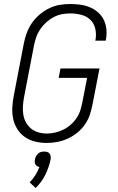

<svg xmlns="http://www.w3.org/2000/svg" viewBox="-20 -702 590 959"><path d="M212 12Q183 12 155 5Q127 -2 104.5 -17.5Q82 -33 67 -56.5Q52 -80 46 -107.5Q40 -135 41.5 -165Q43 -195 49 -225L99 -485Q104 -511 113.5 -537Q123 -563 139 -586.5Q155 -610 177.5 -629Q200 -648 225.5 -660.5Q251 -673 277.5 -677.5Q304 -682 330 -682Q356 -682 381.5 -678.5Q407 -675 429.5 -665.5Q452 -656 470 -640Q488 -624 498.5 -602.5Q509 -581 511.5 -555.5Q514 -530 509 -504L508 -499H456L457 -503Q462 -531 456 -558Q450 -585 431.5 -603Q413 -621 386 -628Q359 -635 331 -635Q310 -635 289 -631Q268 -627 248 -616.5Q228 -606 211 -590.5Q194 -575 181 -556Q168 -537 161 -516.5Q154 -496 150 -476L100 -216Q96 -194 94.5 -172Q93 -150 96.5 -129Q100 -108 110 -90Q120 -72 135.5 -59.5Q151 -47 171.5 -41Q192 -35 214 -35Q235 -35 256 -40Q277 -45 296.5 -54.5Q316 -64 333.5 -79.5Q351 -95 363.5 -114Q376 -133 382 -153.5Q388 -174 392 -194L415 -313H273L282 -360H477L443 -185Q438 -159 430 -133Q422 -107 406 -83Q390 -59 367.5 -40.5Q345 -22 319 -10Q293 2 266 7Q239 12 212 12ZM158 237 128 209Q144 193 156.5 173Q169 153 177 132Q171 131 165.5 128Q160 125 157 119.5Q154 114 153.5 107.5Q153 101 155 94Q156 86 160 78.5Q164 71 170.5 65Q177 59 185 57Q193 55 201 55Q209 55 216 57Q223 59 227.5 65Q232 71 233 78.5Q234 86 233 94Q225 132 207 169.5Q189 207 158 237Z"/></svg>

Font: Lode Dark Term
Style: Italic
Weight: 400
Italic angle: -11°
Monospace: yes
Designer: Belleve Invis
Foundry: Belleve Invis
Version: Version 29.2.0